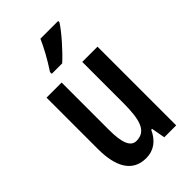

<svg xmlns="http://www.w3.org/2000/svg" viewBox="-234 -845 935 935"><g transform="rotate(-45 233.0 -378.0)"><path d="M361 -766H239C219 -721 192 -671 157 -618V-606H229C272 -645 336 -717 361 -757ZM408 -542H303V-260C303 -143 285 -83 218 -83C179 -83 161 -126 161 -215V-542H57V-188C57 -66 98 10 192 10C244 10 283 -18 307 -71H313L326 0H408Z"/></g></svg>

Font: Noto Sans Display Condensed Medium
Style: Regular
Weight: 500
Width: 3
Designer: Monotype Design Team
Foundry: Monotype Imaging Inc.
Version: Version 1.900